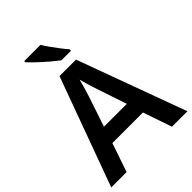

<svg xmlns="http://www.w3.org/2000/svg" viewBox="-262 -1066 1194 1194"><g transform="rotate(-45 335.0 -469.0)"><path d="M534 0 469 -190H200L135 0H0L262 -717H407L670 0ZM374 -484Q369 -497 361.5 -521Q354 -545 346.5 -570.5Q339 -596 335 -613Q330 -593 322.5 -567Q315 -541 308 -518Q301 -495 297 -484L235 -299H436ZM316 -938Q329 -916 348.5 -888.5Q368 -861 388 -835Q408 -809 424 -791V-778H340Q316 -796 283 -824Q250 -852 219.5 -881Q189 -910 173 -928V-938Z"/></g></svg>

Font: Noto Sans Medefaidrin SemiBold
Style: Regular
Weight: 600
Designer: Dalton Maag Ltd
Foundry: Dalton Maag Ltd
Version: Version 1.002; ttfautohint (v1.8.4.7-5d5b)